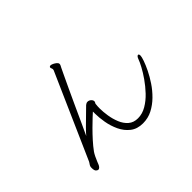

<svg xmlns="http://www.w3.org/2000/svg" viewBox="-133 -991 1266 1266"><g transform="rotate(-45 500.0 -358.0)"><path d="M413 -300Q405 -293 383.5 -273Q362 -253 334.5 -225.5Q307 -198 279.5 -167.5Q252 -137 231 -108Q224 -98 215.5 -81Q207 -64 200.5 -47.5Q194 -31 191 -24Q188 -17 181.5 -10Q175 -3 167 -3Q162 -3 153 -10.5Q144 -18 144 -43Q144 -48 144.5 -51.5Q145 -55 146 -58Q149 -66 153 -70.5Q157 -75 161 -83L423 -676Q424 -678 424 -683Q424 -689 421.5 -694Q419 -699 419 -703Q419 -707 421 -709Q424 -713 430 -713Q438 -713 449.5 -707.5Q461 -702 470.5 -694Q480 -686 480 -677Q480 -672 477 -665.5Q474 -659 470 -652Q466 -644 449.5 -609Q433 -574 409 -523Q385 -472 359 -415Q333 -358 309 -305.5Q285 -253 268 -217Q282 -234 309 -261Q336 -288 365 -316Q394 -344 412 -362Q423 -371 433 -371Q447 -371 457.5 -361.5Q468 -352 468 -341Q468 -336 466 -333Q464 -329 462.5 -326.5Q461 -324 461 -319Q460 -312 459.5 -302.5Q459 -293 459 -282Q459 -251 465 -212.5Q471 -174 485.5 -138.5Q500 -103 526 -80.5Q552 -58 592 -58Q633 -58 671.5 -80.5Q710 -103 743 -138Q776 -173 802.5 -211Q829 -249 846 -281Q863 -313 868 -328Q877 -354 888 -354Q896 -354 896 -338Q896 -328 886.5 -300Q877 -272 859 -235Q841 -198 815 -159Q789 -120 755 -86.5Q721 -53 680.5 -32Q640 -11 592 -11Q539 -11 504 -38.5Q469 -66 449 -108.5Q429 -151 421 -197.5Q413 -244 413 -281Z"/></g></svg>

Font: Moon Stars Kai T HW Light
Style: Regular
Weight: 300
Designer: GuiWonder
Version: Version 1.101